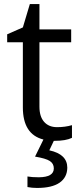

<svg xmlns="http://www.w3.org/2000/svg" viewBox="-20 -679 393 939"><path d="M169.9 188Q243.2 187.5 243.2 144.5Q243.2 121.1 223.6 108.4Q204.1 95.7 151.4 86.9L192.4 3.4Q91.8 -22 91.8 -153.8V-472.2H15.1V-511.2L91.8 -544.9L126 -659.2H172.9V-535.2H328.1V-472.2H172.9V-157.2Q172.9 -108.9 195.8 -83Q218.8 -57.1 258.8 -57.1Q298.8 -57.1 332 -66.9V-4.9Q301.8 9.8 247.1 9.8Q245.1 9.8 243.2 9.8L221.2 56.2Q309.1 75.2 309.1 141.1Q308.6 188.5 271.5 214.4Q234.4 240.2 161.1 240.2Q136.2 240.2 114.3 235.8V184.1Q136.2 188 169.9 188Z"/></svg>

Font: OpenSans
Style: Regular
Weight: 400
Foundry: Ascender Corporation
Version: Version 1.10